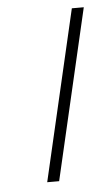

<svg xmlns="http://www.w3.org/2000/svg" viewBox="-43 -530 310 561"><g transform="rotate(-5 112.0 -250.0)"><path d="M73 0 189 -500H224L108 0Z"/></g></svg>

Font: Titillium Web ExtraLight
Style: Italic
Weight: 275
Italic angle: -13°
Version: Version 1.002;PS 57.000;hotconv 1.0.70;makeotf.lib2.5.55311